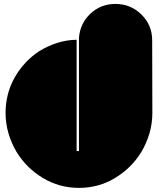

<svg xmlns="http://www.w3.org/2000/svg" viewBox="-20 -960 825 958"><path d="M740.2 -396.5Q740.2 -343.8 725.6 -293.9Q710.9 -245.1 685.5 -202.1Q636.7 -122.1 554.7 -72.3Q472.7 -22.5 374 -22.5Q275.4 -22.5 193.4 -72.3Q111.3 -122.1 62.5 -202.1Q37.1 -245.1 22.5 -293.9Q7.8 -343.8 7.8 -396.5Q7.8 -493.2 53.7 -574.2Q99.6 -654.3 174.8 -704.1Q215.8 -729.5 262.7 -745.1Q310.5 -760.7 362.3 -761.7Q362.3 -576.2 362.3 -206.1Q366.2 -206.1 374 -206.1Q374 -394.5 374 -770.5Q378.9 -841.8 430.7 -891.6Q483.4 -940.4 555.7 -940.4Q631.8 -940.4 685.5 -887.7Q739.3 -835 739.3 -758.8Q739.3 -637.7 740.2 -396.5Z"/></svg>

Font: Superfatty
Style: Fat
Weight: 400
Version: Version 1.0